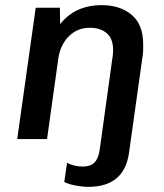

<svg xmlns="http://www.w3.org/2000/svg" viewBox="-20 -541 640 747"><path d="M323 186Q308 186 290.5 183.5Q273 181 257 177Q241 173 230 167L241 92Q252 99 268.5 103Q285 107 301 107Q332 107 347.5 91.5Q363 76 368 41L416 -306Q419 -323 419.5 -333Q420 -343 420 -347Q420 -391 395 -412Q370 -433 330 -433Q281 -433 248 -400Q215 -367 207 -314L163 0H47L119 -511H213L214 -447Q243 -484 283.5 -502.5Q324 -521 376 -521Q447 -521 492 -483.5Q537 -446 537 -369Q537 -359 537 -347Q537 -335 535 -324L482 53Q464 186 323 186Z"/></svg>

Font: Chivo Mono Medium Medium
Style: Italic
Weight: 500
Italic angle: -8.05°
Monospace: yes
Version: Version 1.008